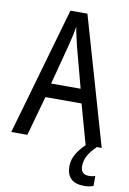

<svg xmlns="http://www.w3.org/2000/svg" viewBox="-101 -826 709 1058"><g transform="rotate(10 253.5 -297.0)"><path d="M416 -51 354 -273H152L90 -51H0L205 -766H300L506 -51ZM274 -581Q269 -604 262 -633.5Q255 -663 252 -685Q248 -659 242 -632Q236 -605 230 -581L170 -352H335ZM417 66Q417 113 462 113Q474 113 482.5 111.5Q491 110 498 107V163Q488 167 475 169.5Q462 172 446 172Q348 172 348 78Q348 39 372.5 1.5Q397 -36 432 -64L479 -51Q445 -18 431 9.5Q417 37 417 66Z"/></g></svg>

Font: Noto Sans Tamil UI Condensed
Style: Regular
Weight: 400
Width: 3
Designer: Jelle Bosma - Monotype Design Team
Foundry: Monotype Imaging Inc.
Version: Version 2.004; ttfautohint (v1.8.4.7-5d5b)